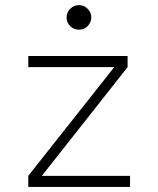

<svg xmlns="http://www.w3.org/2000/svg" viewBox="-20 -739 626 759"><path d="M91.8 0V-43.9L431.6 -473.6H91.8V-517.6H484.4V-473.6L145.5 -43.9H494.1V0ZM292 -621.6Q272 -621.6 257.6 -635.7Q243.2 -649.9 243.2 -669.9Q243.2 -689.9 257.6 -704.3Q272 -718.8 292 -718.8Q312 -718.8 326.4 -704.3Q340.8 -689.9 340.8 -669.9Q340.8 -649.9 326.4 -635.7Q312 -621.6 292 -621.6Z"/></svg>

Font: Cascadia Code ExtraLight
Style: Regular
Weight: 200
Monospace: yes
Designer: Aaron Bell
Foundry: Saja Typeworks
Version: Version 2407.024; ttfautohint (v1.8.4)